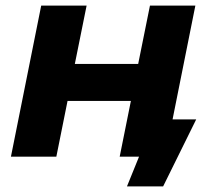

<svg xmlns="http://www.w3.org/2000/svg" viewBox="-20 -559 762 685"><path d="M127 -539H289L247 -331H473L515 -539H677L569 0H407L447 -199H221L181 0H19ZM433 106 476 0H407L437 -133H680L562 106Z"/></svg>

Font: Argentum Sans SemiBold
Style: Italic
Weight: 600
Italic angle: -11°
Designer: Julieta Ulanovsky (font), Cristiano Sobral (main changes and remaster)
Foundry: Julieta Ulanovsky (font), Cristiano Sobral (main changes and remaster)
Version: Version 2.007;June 15, 2022;FontCreator 14.0.0.2814 64-bit; 